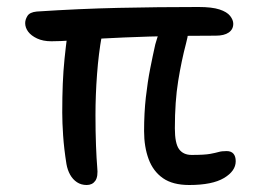

<svg xmlns="http://www.w3.org/2000/svg" viewBox="-20 -518 740 549"><path d="M521 11Q474 11 446 -8.5Q418 -28 405 -63Q392 -98 392 -143Q392 -195 397 -239.5Q402 -284 409.5 -322Q417 -360 424 -391Q435 -432 450 -451.5Q465 -471 491 -471Q511 -471 516.5 -450.5Q522 -430 512 -394Q499 -345 489.5 -286.5Q480 -228 480 -151Q480 -108 492 -91.5Q504 -75 528 -75Q565 -75 581 -78Q597 -81 605.5 -83.5Q614 -86 628 -86Q641 -86 647.5 -78.5Q654 -71 654 -57Q654 -29 620.5 -9Q587 11 521 11ZM228 11Q212 11 200 3Q188 -5 180.5 -18.5Q173 -32 170 -49Q163 -93 160.5 -130.5Q158 -168 158 -196Q158 -242 159.5 -278.5Q161 -315 164.5 -349.5Q168 -384 173 -422Q177 -448 189.5 -461Q202 -474 223 -474Q245 -474 260.5 -459Q276 -444 271 -415Q262 -366 257.5 -306Q253 -246 253 -189Q253 -141 254.5 -102Q256 -63 258 -40Q261 -13 252.5 -1Q244 11 228 11ZM127 -400Q103 -400 86 -408Q69 -416 60.5 -427.5Q52 -439 52 -452Q52 -462 58.5 -472.5Q65 -483 85 -485Q206 -493 319 -495.5Q432 -498 548 -498Q586 -498 607.5 -491Q629 -484 638 -472.5Q647 -461 647 -450Q647 -434 634 -425Q621 -416 597 -416Q486 -416 407.5 -413.5Q329 -411 275.5 -408Q222 -405 187 -402.5Q152 -400 127 -400Z"/></svg>

Font: Shantell Sans
Style: Regular
Weight: 400
Designer: Stephen Nixon, Anya Danilova, Shantell Martin
Foundry: Arrow Type
Version: Version 1.008;[ac192a2d6]